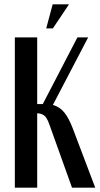

<svg xmlns="http://www.w3.org/2000/svg" viewBox="-20 -873 463 893"><path d="M315 0 210 -293Q198 -328 184 -337Q170 -346 153 -346V0H49V-699H153V-389H179L340 -699H390L226 -385Q258 -376 279 -350Q300 -324 318 -277L423 0ZM195 -741 225 -853H301L226 -741Z"/></svg>

Font: Moniqa Paragraph
Style: Bold
Weight: 700
Designer: Rajesh Rajput
Foundry: Rajesh Rajput
Version: Version 1.000